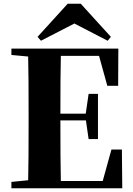

<svg xmlns="http://www.w3.org/2000/svg" viewBox="-20 -1007 714 1027"><path d="M412 -987 573 -810 556 -789 332 -905H424L199 -789L181 -810L342 -987ZM41 0V-34L202 -50H218V0ZM130 0Q132 -86 132.5 -174Q133 -262 133 -351V-395Q133 -484 132.5 -571.5Q132 -659 130 -747H306Q304 -661 303.5 -572Q303 -483 303 -391V-360Q303 -266 303.5 -177Q304 -88 306 0ZM218 0V-39H605L519 -1L576 -207H632L634 0ZM218 -363V-399H467V-363ZM454 -263 438 -374V-395L454 -505H504V-263ZM41 -713V-747H218V-698H202ZM554 -548 499 -747 583 -708H218V-747H613L612 -548Z"/></svg>

Font: Noto Serif JP ExtraLight Black
Style: Regular
Weight: 900
Version: Version 2.003-H1;hotconv 1.1.1;makeotfexe 2.6.0